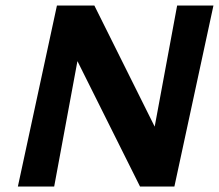

<svg xmlns="http://www.w3.org/2000/svg" viewBox="-20 -678 796 698"><path d="M45 0 187 -658H299L177 0ZM554 0H489L212 -555L237 -658H323L582 -138ZM756 -658 614 0H502L624 -658Z"/></svg>

Font: Ysabeau Infant ExtraBold
Style: Italic
Weight: 800
Italic angle: -12°
Designer: Christian Thalmann (Catharsis Fonts)
Version: Version 2.001;gftools[0.9.30]; featfreeze: ss01,ss02,lnum